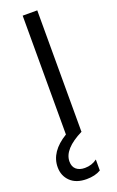

<svg xmlns="http://www.w3.org/2000/svg" viewBox="-190 -717 612 1002"><g transform="rotate(-20 115.5 -216.0)"><path d="M185 223Q153 242 106 242Q48 242 16 211Q-16 180 -16 132Q-16 46 83 -14V-674H164V-1L165 0Q52 56 52 125Q52 154 69.5 169Q87 184 117 184Q156 184 185 162Z"/></g></svg>

Font: Hind Siliguri
Style: Regular
Weight: 400
Designer: Jyotish Sonowal
Foundry: Indian Type Foundry
Version: Version 1.001;PS 1.0;hotconv 1.0.86;makeotf.lib2.5.63406; tt